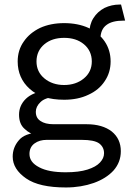

<svg xmlns="http://www.w3.org/2000/svg" viewBox="-20 -612 572 847"><path d="M514 -592H512H509C484 -592 462 -587 441 -577C420 -566 404 -551 392 -532C380 -513 374 -490 374 -464L423 -439C423 -468 432 -489 450 -502C467 -515 492 -521 525 -521H529H532L514 -592ZM216 -64C191 -64 172 -69 159 -78C145 -87 138 -100 138 -119C138 -134 145 -149 159 -162C172 -175 195 -183 228 -186H238L185 -213C145 -208 115 -196 95 -177C74 -157 64 -133 64 -106C64 -79 72 -58 88 -44C103 -29 122 -19 145 -13L152 -28C110 -25 80 -14 63 7C45 28 36 52 36 79C36 116 56 148 95 175C134 202 192 215 271 215C316 215 357 208 394 195C430 182 459 164 481 140C502 116 513 88 513 55C513 19 500 -10 473 -32C446 -53 409 -64 362 -64ZM270 148C220 148 181 141 153 126C124 111 110 92 110 67C110 48 117 32 132 21C147 10 165 5 186 5H340C377 5 403 10 418 21C432 32 439 46 439 64C439 79 433 92 421 105C409 118 391 128 366 136C341 144 309 148 270 148ZM263 -510C223 -510 188 -503 157 -489C126 -474 102 -454 85 -429C67 -404 58 -374 58 -341C58 -292 76 -251 111 -220C146 -188 197 -172 263 -172C303 -172 339 -179 370 -194C401 -208 425 -228 442 -254C459 -279 468 -308 468 -341C468 -374 459 -404 442 -429C425 -454 401 -474 370 -489C339 -503 303 -510 263 -510ZM263 -445C298 -445 327 -436 350 -417C373 -398 385 -372 385 -341C385 -310 373 -285 350 -266C327 -247 298 -237 263 -237C228 -237 199 -247 176 -266C153 -285 141 -310 141 -341C141 -372 153 -398 176 -417C199 -436 228 -445 263 -445Z"/></svg>

Font: WorkSans-Regular
Style: Regular
Weight: 500
Designer: Wei Huang
Foundry: Wei Huang
Version: ""